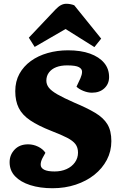

<svg xmlns="http://www.w3.org/2000/svg" viewBox="-20 -985 639 1019"><path d="M571 -236Q571 -182 547 -136.5Q523 -91 481 -57.5Q439 -24 382 -5Q325 14 259 14Q192 14 140.5 -2.5Q89 -19 60 -49.5Q31 -80 31 -124Q31 -163 57.5 -191Q84 -219 129 -219Q157 -219 182.5 -206.5Q208 -194 221 -174L205 -145Q195 -125 196 -109Q197 -93 215 -84Q233 -75 270 -75Q305 -75 333 -87.5Q361 -100 377.5 -123Q394 -146 394 -175Q394 -202 380.5 -220Q367 -238 336 -254Q305 -270 253 -290Q182 -318 140 -346.5Q98 -375 79.5 -412Q61 -449 61 -501Q61 -553 83 -593Q105 -633 143.5 -661Q182 -689 233 -703.5Q284 -718 341 -718Q409 -718 457.5 -700.5Q506 -683 532.5 -651.5Q559 -620 559 -576Q559 -540 534 -516.5Q509 -493 468 -493Q446 -493 422.5 -502.5Q399 -512 386 -525L407 -570Q415 -588 415.5 -603.5Q416 -619 399 -628.5Q382 -638 336 -638Q303 -638 278.5 -628.5Q254 -619 240 -600.5Q226 -582 226 -557Q226 -537 239 -520Q252 -503 284 -484.5Q316 -466 375 -440Q442 -412 485.5 -386Q529 -360 550 -325.5Q571 -291 571 -236ZM517 -780 481 -735 328 -831 164 -736 133 -785 274 -934Q289 -950 303 -957.5Q317 -965 332 -965Q342 -965 353 -963Q364 -961 374 -957Z"/></svg>

Font: Literata 18pt ExtraBold
Style: Italic
Weight: 800
Italic angle: -2°
Designer: Latin by Veronika Burian and Jose Scaglione. Greek by Irene Vlachou. Cyrillic by Vera Evstafieva
Foundry: TypeTogether
Version: Version 3.103;gftools[0.9.29]